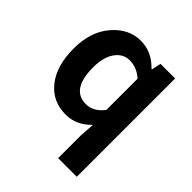

<svg xmlns="http://www.w3.org/2000/svg" viewBox="-213 -714 1070 1070"><g transform="rotate(45 322.0 -179.5)"><path d="M418 215V37L424 -53Q359 14 276 14Q171 14 109 -64.5Q47 -143 47 -279Q47 -411 117 -492.5Q187 -574 282 -574Q368 -574 434 -505H438L450 -560H565V215ZM314 -107Q374 -107 418 -165V-411Q372 -453 314 -453Q264 -453 231 -407.5Q198 -362 198 -281Q198 -107 314 -107Z"/></g></svg>

Font: Noto Sans Korean Bold
Style: Bold
Weight: 700
Designer: Ryoko NISHIZUKA  (kana & ideographs); Paul D. Hunt (Latin, Greek & Cyrillic); Wenlong ZHANG  (bopomofo); Sandoll Communi
Foundry: Adobe Systems Incorporated
Version: Version 1.000;PS 1;hotconv 1.0.78;makeotf.lib2.5.61930